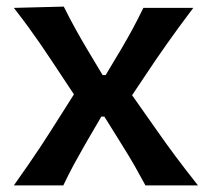

<svg xmlns="http://www.w3.org/2000/svg" viewBox="-20 -562 639 582"><path d="M22 0Q48.3 -37.1 67.1 -64.5Q85.9 -91.8 102.1 -116.2Q118.2 -140.6 135.7 -168L204.1 -275.9L137.2 -377Q119.1 -404.3 102.8 -428Q86.4 -451.7 67.4 -478Q48.3 -504.4 22 -538.1L173.3 -542Q190.9 -506.8 207 -477.5Q223.1 -448.2 242.2 -416L291 -334.5H300.3L349.1 -416Q367.7 -447.8 382.8 -475.8Q397.9 -503.9 414.6 -538.1H565.9Q539.6 -502.9 521 -477.8Q502.4 -452.6 486.8 -430.2Q471.2 -407.7 452.1 -380.4L380.4 -273.4L455.6 -166.5Q482.9 -127.4 510.5 -90.3Q538.1 -53.2 580.1 0H420.9Q403.8 -31.7 388.2 -59.1Q372.6 -86.4 352.1 -119.1L296.4 -208.5H287.1L237.3 -123Q217.8 -88.9 203.1 -61.8Q188.5 -34.7 171.9 0Z"/></svg>

Font: Pinar-DS1-FD SemiBold
Style: Regular
Weight: 600
Designer: Amin Abedi
Version: Version 3.000